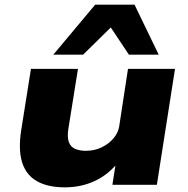

<svg xmlns="http://www.w3.org/2000/svg" viewBox="-20 -794 809 825"><path d="M258 11Q186 11 139.5 -15Q93 -41 75.5 -95Q58 -149 71 -234L113 -498H315L274 -242Q268 -206 275.5 -184.5Q283 -163 302.5 -154.5Q322 -146 349 -146Q386 -146 417 -161Q448 -176 468 -200Q488 -224 492 -250L530 -498H732L654 0H463L478 -97H488Q445 -43 386.5 -16Q328 11 258 11ZM209 -559 389 -774H558L662 -559H534L456 -676L337 -559Z"/></svg>

Font: Nunito Sans 10pt Expanded Black
Style: Italic
Weight: 900
Width: 7
Italic angle: -9°
Designer: Vernon Adams
Foundry: Vernon Adams
Version: Version 3.101;gftools[0.9.27]